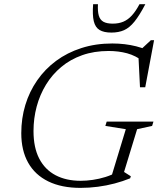

<svg xmlns="http://www.w3.org/2000/svg" viewBox="-20 -904 770 934"><path d="M372.5 -24.5Q400.5 -24.5 431.5 -29Q462.5 -33.5 493 -43Q523.5 -52.5 550 -67.5L517.5 -30.5L592 -275.5L492.5 -291.5L499 -312.5H726.5L720 -291.5L647 -275.5L583.5 -67.5L616.5 -46.5L613 -36.5Q577.5 -22 537.8 -11.5Q498 -1 456 4.5Q414 10 371.5 10Q279.5 10 215 -21.5Q150.5 -53 117 -112.5Q83.5 -172 83.5 -256Q83.5 -328 103.2 -393.2Q123 -458.5 161 -513.2Q199 -568 253 -608Q307 -648 376 -670.2Q445 -692.5 526.5 -692.5Q557.5 -692.5 586.5 -689Q615.5 -685.5 642.2 -678.8Q669 -672 693 -662H664L714 -708.5H729.5L686.5 -479.5H661L653 -640L678 -604.5Q640 -633.5 598.2 -644.8Q556.5 -656 508.5 -656Q437.5 -656 379.8 -635.5Q322 -615 278 -578.2Q234 -541.5 204 -492.5Q174 -443.5 158.5 -386Q143 -328.5 143 -266.5Q143 -186 171 -132.2Q199 -78.5 250.5 -51.5Q302 -24.5 372.5 -24.5ZM528.5 -789Q557.5 -789 580 -798.5Q602.5 -808 621.5 -828.8Q640.5 -849.5 658.5 -883.5H687Q658.5 -829 634.2 -799Q610 -769 583.5 -757.2Q557 -745.5 521.5 -745.5Q485.5 -745.5 464.5 -758Q443.5 -770.5 436.2 -800.8Q429 -831 433 -883.5H456.5Q454.5 -849.5 460.5 -828.5Q466.5 -807.5 483 -798.2Q499.5 -789 528.5 -789Z"/></svg>

Font: Newsreader Light
Style: Italic
Weight: 300
Italic angle: -17°
Designer: Hugues Gentile
Foundry: Production Type
Version: Version 1.003